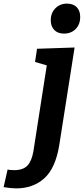

<svg xmlns="http://www.w3.org/2000/svg" viewBox="-147 -801 464 1063"><path d="M58 -531 266 -538 181 3Q160 131 98 186.5Q36 242 -58 242Q-85 242 -127 235L-105 138Q-98 139 -89 140Q-80 141 -68 141Q-19 141 5 115.5Q29 90 38 36L112 -439L47 -458ZM134 -689Q134 -729 159.5 -755Q185 -781 224 -781Q258 -781 277.5 -761.5Q297 -742 297 -707Q297 -666 272 -640.5Q247 -615 207 -615Q173 -615 153.5 -635Q134 -655 134 -689Z"/></svg>

Font: Bitter Pro
Style: Bold Italic
Weight: 700
Italic angle: -9°
Designer: Sol Matas, and Bitter project Authors
Foundry: Sol Matas
Version: Version 1.010